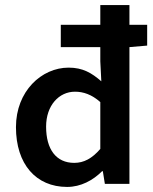

<svg xmlns="http://www.w3.org/2000/svg" viewBox="-20 -726 604 758"><path d="M245 12C299 12 347 -14 383 -50H386L394 0H491V-540L561 -546V-628H491V-706H376V-628H220V-540H376V-484L380 -405C342 -438 307 -459 251 -459C144 -459 43 -366 43 -224C43 -78 122 12 245 12ZM273 -83C202 -83 162 -136 162 -226C162 -310 213 -364 276 -364C309 -364 342 -353 376 -323V-138C343 -100 311 -83 273 -83Z"/></svg>

Font: Source Sans Pro Semibold
Style: Regular
Weight: 600
Designer: Paul D. Hunt
Foundry: Adobe Systems Incorporated
Version: Version 3.006;hotconv 1.0.111;makeotfexe 2.5.65597